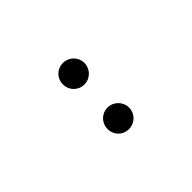

<svg xmlns="http://www.w3.org/2000/svg" viewBox="29 -944 542 542"><g transform="rotate(45 300.0 -673.0)"><path d="M211 -630C234 -630 254 -648 254 -673C254 -697 234 -716 211 -716C187 -716 168 -697 168 -673C168 -648 187 -630 211 -630ZM389 -630C413 -630 432 -648 432 -673C432 -697 413 -716 389 -716C366 -716 346 -697 346 -673C346 -648 366 -630 389 -630Z"/></g></svg>

Font: Montserrat Lite
Style: Regular
Weight: 400
Designer: Julieta Ulanovsky
Foundry: Julieta Ulanovsky
Version: Version 7.200;PS 007.200;hotconv 1.0.88;makeotf.lib2.5.64775